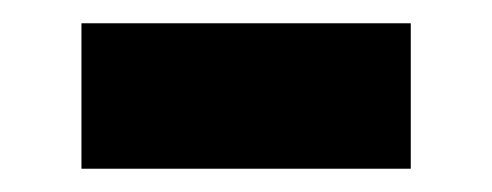

<svg xmlns="http://www.w3.org/2000/svg" viewBox="-20 -372 423 165"><path d="M50 -227V-352H333V-227Z"/></svg>

Font: Noto Sans JP Thin Black
Style: Regular
Weight: 900
Version: Version 2.004-H2;hotconv 1.0.118;makeotfexe 2.5.65603